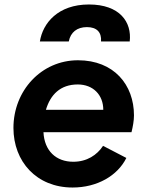

<svg xmlns="http://www.w3.org/2000/svg" viewBox="-20 -825 653 857"><path d="M304 12C414 12 505 -41 544 -120L440 -174C413 -133 368 -103 307 -103C230 -103 178 -152 174 -235H567C573 -260 578 -286 578 -310C578 -446 489 -556 328 -556C164 -556 40 -420 40 -254C40 -104 143 12 304 12ZM158 -640H287C295 -681 324 -704 368 -704C412 -704 434 -681 431 -640H559C569 -726 515 -805 377 -805C239 -805 171 -722 158 -640ZM185 -335C205 -402 249 -448 327 -448C396 -448 441 -401 441 -335Z"/></svg>

Font: Mluvka Bold
Style: Italic
Weight: 700
Italic angle: -8°
Designer: Modified by Jiří Krblich, Original typeface by Gumpita Rahayu
Foundry: Gumpita Rahayu & Jiří Krblich
Version: Version 2.000;Glyphs 3.1.1 (3134)